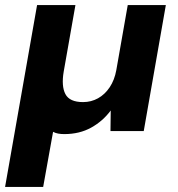

<svg xmlns="http://www.w3.org/2000/svg" viewBox="-37 -516 700 756"><path d="M-17 220 109 -496H260L214 -235Q204 -177 220.5 -145.5Q237 -114 290 -114Q322 -114 349 -129Q376 -144 395 -172.5Q414 -201 421 -240L466 -496H616L529 0H398L399 -81Q368 -39 322 -13.5Q276 12 216 12Q203 12 192 10Q181 8 172 3L133 220Z"/></svg>

Font: DM Sans 10pt Black
Style: Italic
Weight: 900
Italic angle: -10°
Version: Version 4.004;gftools[0.9.30]